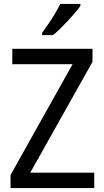

<svg xmlns="http://www.w3.org/2000/svg" viewBox="-20 -964 535 984"><path d="M463 0H34V-67L352 -635H43V-714H454V-647L135 -79H463ZM392 -934Q383 -920 366 -900Q349 -880 329 -858.5Q309 -837 289 -817.5Q269 -798 252 -784H196V-796Q212 -818 229.5 -843.5Q247 -869 262.5 -895.5Q278 -922 289 -944H392Z"/></svg>

Font: Noto Sans Arabic SemiCondensed
Style: Regular
Weight: 400
Width: 4
Designer: Monotype Design Team, Nadine Chahine, Nizar Qandah and Khaled Hosny
Foundry: Monotype Imaging Inc.
Version: Version 2.012